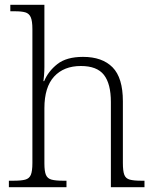

<svg xmlns="http://www.w3.org/2000/svg" viewBox="-20 -780 648 800"><path d="M17 0V-27H36Q68 -27 85 -31.5Q102 -36 108.5 -51.5Q115 -67 115 -101V-658Q115 -693 108 -708.5Q101 -724 85.5 -728.5Q70 -733 43 -733H23V-760H165V-501Q165 -484 163.5 -466Q162 -448 161 -442H164Q181 -483 219 -513Q257 -543 326 -543Q406 -543 449 -499.5Q492 -456 492 -358V-101Q492 -67 498 -51.5Q504 -36 521 -31.5Q538 -27 569 -27H582V0H442V-355Q442 -431 413 -468Q384 -505 317 -505Q246 -505 205.5 -461Q165 -417 165 -329V-99Q165 -66 171.5 -51Q178 -36 195 -31.5Q212 -27 243 -27H257V0Z"/></svg>

Font: Noto Serif Tibetan ExtraLight
Style: Regular
Weight: 200
Designer: Monotype Design Team
Foundry: Monotype Imaging Inc.
Version: Version 2.103; ttfautohint (v1.8.4.7-5d5b)